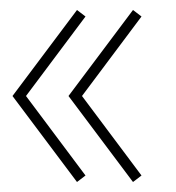

<svg xmlns="http://www.w3.org/2000/svg" viewBox="-20 -429 353 384"><path d="M134 -409 151 -396 32 -237 151 -78 134 -65 5 -237ZM246 -409 263 -396 144 -237 263 -78 246 -65 117 -237Z"/></svg>

Font: Elsie
Style: Regular
Weight: 400
Designer: Alejandro Inler
Foundry: Alejandro Inler
Version: 1.001